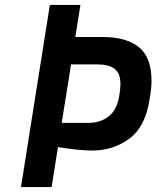

<svg xmlns="http://www.w3.org/2000/svg" viewBox="-20 -758 634 778"><path d="M594 -430Q594 -401 586 -355Q569 -244 504 -196Q439 -148 354 -148Q301 -148 215 -162L189 0H65L182 -738H306L285 -608H400Q490 -608 542 -567.5Q594 -527 594 -430ZM468 -418Q468 -460 445 -478.5Q422 -497 376 -497H268L230 -260H338Q387 -260 420.5 -286.5Q454 -313 463 -368Q468 -398 468 -418Z"/></svg>

Font: Exo SemiBold
Style: Italic
Weight: 600
Italic angle: -9°
Designer: Natanael Gama
Foundry: Natanael Gama
Version: Version 1.500; ttfautohint (v1.6)